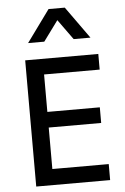

<svg xmlns="http://www.w3.org/2000/svg" viewBox="-62 -1001 681 1045"><g transform="rotate(-5 278.0 -478.5)"><path d="M496.6 0H92.8V-689.5H492.2V-604H188.5V-399.4H475.1V-314H188.5V-87.4H496.6ZM365.7 -781.7 286.1 -892.1 205.1 -781.7H116.7L243.7 -956.5H332.5L457.5 -781.7Z"/></g></svg>

Font: Shanti
Style: Regular
Weight: 400
Designer: vernon adams
Foundry: vernon adams
Version: Version 1.000